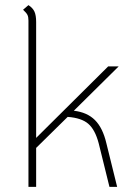

<svg xmlns="http://www.w3.org/2000/svg" viewBox="-20 -729 523 749"><path d="M395 -170 437 0H407L365 -170Q351 -223 324.5 -246Q298 -269 244 -273L121 -152V0H91V-649Q91 -663 87 -671Q83 -679 70 -691L91 -709Q108 -698 114.5 -683.5Q121 -669 121 -643V-191L402 -470H443L268 -297Q320 -291 350.5 -260.5Q381 -230 395 -170Z"/></svg>

Font: KoHo ExtraLight
Style: Regular
Weight: 275
Version: Version 1.000; ttfautohint (v1.6)